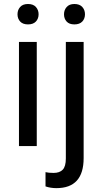

<svg xmlns="http://www.w3.org/2000/svg" viewBox="-20 -741 521 974"><path d="M166.5 0V-528.3H76.2V0ZM68.8 -668.5C68.8 -653.8 73.3 -641.6 82.3 -631.8C91.2 -622.1 104.5 -617.2 122.1 -617.2C139.6 -617.2 153 -622.1 162.1 -631.8C171.2 -641.6 175.8 -653.8 175.8 -668.5C175.8 -683.1 171.2 -695.5 162.1 -705.6C153 -715.7 139.6 -720.7 122.1 -720.7C104.5 -720.7 91.2 -715.7 82.3 -705.6C73.3 -695.5 68.8 -683.1 68.8 -668.5ZM404.3 -528.3H314V63C314 90 308.7 109 298.1 119.9C287.5 130.8 272.1 136.2 252 136.2C235 136.2 221.4 134.9 210.9 132.3V204.6C227.9 210.4 246.3 213.4 266.1 213.4C358.2 213.4 404.3 162.6 404.3 61ZM304.7 -668.5C304.7 -653.8 309.1 -641.6 317.9 -631.8C326.7 -622.1 339.8 -617.2 357.4 -617.2C375 -617.2 388.3 -622.1 397.5 -631.8C406.6 -641.6 411.1 -653.8 411.1 -668.5C411.1 -683.1 406.6 -695.5 397.5 -705.6C388.3 -715.7 375 -720.7 357.4 -720.7C340.2 -720.7 327.1 -715.6 318.1 -705.3C309.2 -695.1 304.7 -682.8 304.7 -668.5Z"/></svg>

Font: Roboto1
Style: rg
Weight: 400
Designer: Google
Version: Version 2.137; 2017